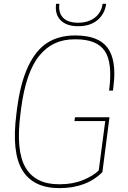

<svg xmlns="http://www.w3.org/2000/svg" viewBox="-20 -970 665 996"><path d="M288.1 5.9Q152.8 5.9 96.2 -86.7Q39.6 -179.2 64.9 -377.9L67.9 -401.9Q85.4 -539.1 125.7 -624.8Q166 -710.4 225.8 -748.3Q285.6 -786.1 370.1 -786.1Q491.7 -786.1 538.6 -721.4Q585.4 -656.7 568.8 -523.9L565.9 -500H545.9Q564.9 -644 523.7 -705.1Q482.4 -766.1 373 -766.1H367.2Q311 -766.1 266.4 -746.1Q221.7 -726.1 185.8 -683.3Q149.9 -640.6 125.5 -570.1Q101.1 -499.5 88.9 -401.9L85.9 -377.9Q61.5 -188 112.3 -101.1Q163.1 -14.2 285.2 -14.2H291Q357.4 -14.2 410.6 -35.9Q463.9 -57.6 492.2 -85.9L525.9 -341.8H366.2L369.1 -361.8H547.9L511.2 -77.1Q428.2 5.9 288.1 5.9ZM384.8 -852.1Q438 -852.1 472.2 -878.7Q506.3 -905.3 512.2 -950.2H530.8Q523.4 -897 485.4 -865.5Q447.3 -834 386.2 -834Q324.2 -834 293.9 -865.5Q263.7 -897 271 -950.2H288.1Q282.2 -904.3 307.1 -878.2Q332 -852.1 384.8 -852.1Z"/></svg>

Font: Cooper Hewitt
Style: Thin Italic
Weight: 702
Designer: Village Type and Design LLC
Foundry: Cooper Hewitt Smithsonian Design Museum
Version: 1.000